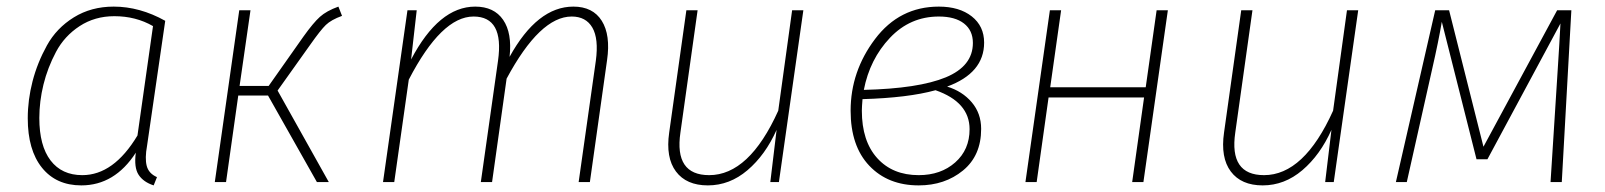

<svg xmlns="http://www.w3.org/2000/svg" viewBox="-20 -551 4857 581"><path d="M324 -531Q403 -531 480 -488L425 -110Q418 -72 424 -49Q430 -26 455 -15L445 10Q414 0 399.5 -22Q385 -44 391 -89Q327 10 226 10Q150 10 107 -43.5Q64 -97 64 -193Q64 -249 78.5 -305Q93 -361 122 -413.5Q151 -466 203.5 -498.5Q256 -531 324 -531ZM326 -502Q267 -502 221 -472Q175 -442 149.5 -394Q124 -346 111.5 -295Q99 -244 99 -194Q99 -110 133 -65.5Q167 -21 229 -21Q324 -21 396 -141L443 -472Q391 -502 326 -502Z M1004 -531 1015 -503Q982 -491 966 -475.5Q950 -460 919 -416L820 -277L975 0H939L791 -262H701L664 0H630L704 -520H738L705 -291H793L898 -440Q928 -482 948 -500Q968 -518 1004 -531Z M1715 -531Q1774 -531 1801 -488Q1828 -445 1817 -369L1765 0H1731L1783 -367Q1792 -434 1772.5 -467.5Q1753 -501 1710 -501Q1614 -501 1513 -313L1469 0H1435L1487 -367Q1506 -501 1413 -501Q1316 -501 1217 -310L1173 0H1139L1213 -520H1241L1224 -371Q1308 -531 1418 -531Q1475 -531 1502.5 -491Q1530 -451 1522 -379Q1606 -531 1715 -531Z M2122 10Q2057 10 2025.5 -32Q1994 -74 2005 -150L2057 -520H2091L2039 -150Q2020 -21 2126 -21Q2247 -21 2335 -216L2377 -520H2411L2337 0H2311L2330 -158Q2296 -82 2242 -36Q2188 10 2122 10Z M2821 -531Q2883 -531 2920.5 -501.5Q2958 -472 2958 -422Q2958 -330 2846 -289Q2892 -275 2920.5 -241.5Q2949 -208 2949 -161Q2949 -80 2894 -35Q2839 10 2760 10Q2667 10 2610.5 -49.5Q2554 -109 2554 -216Q2554 -335 2628 -433Q2702 -531 2821 -531ZM2821 -501Q2734 -501 2673 -436.5Q2612 -372 2594 -279Q2760 -283 2842 -317Q2924 -351 2924 -421Q2924 -459 2897 -480Q2870 -501 2821 -501ZM2811 -278Q2728 -255 2590 -251Q2588 -227 2588 -216Q2588 -124 2634.5 -72.5Q2681 -21 2760 -21Q2827 -21 2870.5 -59.5Q2914 -98 2914 -160Q2914 -242 2811 -278Z M3406 0 3442 -256H3153L3117 0H3083L3157 -520H3191L3158 -287H3447L3480 -520H3514L3440 0Z M3801 10Q3736 10 3704.5 -32Q3673 -74 3684 -150L3736 -520H3770L3718 -150Q3699 -21 3805 -21Q3926 -21 4014 -216L4056 -520H4090L4016 0H3990L4009 -158Q3975 -82 3921 -36Q3867 10 3801 10Z M4735 -520 4706 0H4672L4694 -345Q4696 -374 4698.5 -417Q4701 -460 4702 -480L4481 -69H4448L4343 -485Q4333 -426 4314 -343L4237 0H4204L4323 -520H4365L4469 -107L4692 -520Z"/></svg>

Font: Fira Sans UltraLight
Style: Italic
Weight: 200
Italic angle: -8°
Designer: Carrois Corporate & Edenspiekermann AG
Foundry: Carrois Corporate GbR & Edenspiekermann AG
Version: Version 4.203;PS 004.203;hotconv 1.0.88;makeotf.lib2.5.64775